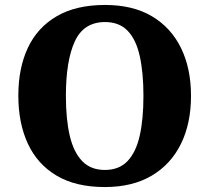

<svg xmlns="http://www.w3.org/2000/svg" viewBox="-20 -745 845 775"><path d="M403 10Q286 10 208.5 -36Q131 -82 92.5 -165Q54 -248 54 -359Q54 -470 92.5 -552Q131 -634 209 -679.5Q287 -725 404 -725Q516 -725 593 -679.5Q670 -634 710.5 -551.5Q751 -469 751 -358Q751 -247 710.5 -164.5Q670 -82 592.5 -36Q515 10 403 10ZM403 -59Q461 -59 495 -95Q529 -131 544 -197.5Q559 -264 559 -358Q559 -452 544 -519Q529 -586 495 -621Q461 -656 404 -656Q318 -656 282 -578Q246 -500 246 -358Q246 -264 261.5 -197.5Q277 -131 311.5 -95Q346 -59 403 -59Z"/></svg>

Font: Noto Serif Khmer ExtraBold
Style: Regular
Weight: 800
Version: Version 2.003